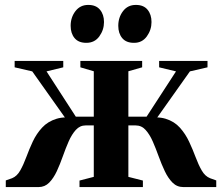

<svg xmlns="http://www.w3.org/2000/svg" viewBox="-20 -760 902 780"><path d="M3.5 0V-27L29 -36Q49 -44 62.2 -67.5Q75.5 -91 87 -122.2Q98.5 -153.5 113.2 -185Q128 -216.5 151 -241.5Q174 -266.5 209.8 -277.5Q245.5 -288.5 299 -278L274 -240L111 -470L39.5 -486.5V-512.5H237V-486.5L169 -470L288 -286H361V-470.5L306.5 -486.5V-512.5H557.5V-486.5L501.5 -470.5V-286H575.5L695 -470L626.5 -486.5V-512.5H823V-486.5L751.5 -470L588.5 -240L563.5 -278Q617.5 -288.5 653 -277.5Q688.5 -266.5 711 -241.2Q733.5 -216 748.2 -184.5Q763 -153 774.5 -122Q786 -91 799.5 -67.5Q813 -44 833.5 -36L858.5 -27V0H725Q699 0 681 -18Q663 -36 649.5 -64.5Q636 -93 624.5 -125Q613 -157 600.5 -185.5Q588 -214 571.5 -232.2Q555 -250.5 531 -250.5H501.5V-41.5L560.5 -26.5V0H303V-26.5L361 -41.5V-250.5H328Q304.5 -250.5 288 -232.2Q271.5 -214 259 -185.5Q246.5 -157 235.2 -125Q224 -93 210.8 -64.5Q197.5 -36 179.8 -18Q162 0 136.5 0ZM330.5 -586Q299 -586 283 -605.2Q267 -624.5 267 -655Q267 -689.5 286.5 -714.8Q306 -740 338 -740H339Q370 -740 386.2 -720.5Q402.5 -701 402.5 -670.5Q402.5 -638.5 383.5 -612.2Q364.5 -586 331 -586ZM524 -586Q492.5 -586 476.5 -605.2Q460.5 -624.5 460.5 -655Q460.5 -689.5 479.8 -714.8Q499 -740 531.5 -740H532.5Q563.5 -740 579.5 -720.5Q595.5 -701 595.5 -670.5Q595.5 -638.5 576.5 -612.2Q557.5 -586 525 -586Z"/></svg>

Font: Merriweather 120pt
Style: Bold
Weight: 700
Designer: Eben Sorkin
Foundry: Eben Sorkin
Version: Version 2.100